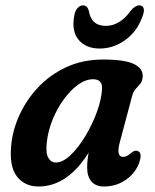

<svg xmlns="http://www.w3.org/2000/svg" viewBox="-20 -685 578 716"><path d="M426.5 -153.5Q412.5 -100 439 -100Q447.5 -100 454.8 -104.2Q462 -108.5 471.5 -116.5Q483.5 -126 493 -122Q513 -116 498 -75Q482.5 -36.5 447.2 -13Q412 10.5 367.5 10.5Q337.5 10.5 321.2 -8Q305 -26.5 305 -60Q305 -72 306.2 -85.2Q307.5 -98.5 310.5 -115.5Q231 10.5 124 10.5Q72.5 10.5 43.5 -26.5Q14.5 -63.5 21.5 -139.5Q26 -197 51.8 -254.2Q77.5 -311.5 121.8 -358.8Q166 -406 227.2 -434.5Q288.5 -463 365 -463Q447 -463 481 -445.5Q515 -428 512 -397.5Q510.5 -381.5 502.8 -372.2Q495 -363 486.2 -353.5Q477.5 -344 473 -328ZM154.5 -154Q150 -114.5 160 -96.8Q170 -79 188.5 -79Q214 -79 242.8 -106.2Q271.5 -133.5 297.5 -176.2Q323.5 -219 340.8 -265.8Q358 -312.5 360.5 -352Q363.5 -389.5 327 -389.5Q299.5 -389.5 271 -369Q242.5 -348.5 217.8 -314.5Q193 -280.5 176 -238.5Q159 -196.5 154.5 -154ZM374.5 -588.5Q427 -588.5 468 -645.5Q484.5 -665 499.5 -665Q511.5 -665 515.2 -655.2Q519 -645.5 513 -628.5Q493.5 -569.5 448.5 -536.8Q403.5 -504 352 -504Q300 -504 272.8 -537Q245.5 -570 257.5 -629.5Q260.5 -645.5 269.5 -655.2Q278.5 -665 290 -665Q305 -665 311 -645.5Q320 -588.5 374.5 -588.5Z"/></svg>

Font: Fraunces 72pt SuperSoft SemiBold
Style: Italic
Weight: 600
Italic angle: -16°
Version: Version 1.000;[b76b70a41]